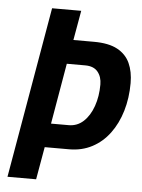

<svg xmlns="http://www.w3.org/2000/svg" viewBox="-51 -728 567 768"><g transform="rotate(5 233.0 -343.5)"><path d="M8 0 127 -687H244L223 -568H305Q365 -568 400 -549Q435 -530 450.5 -496Q466 -462 466 -416Q466 -356 450.5 -304Q435 -252 406 -213Q377 -174 336 -152.5Q295 -131 244 -131H146L123 0ZM163 -227H234Q268 -227 293 -250Q318 -273 332 -312.5Q346 -352 346 -400Q346 -431 329.5 -451Q313 -471 279 -471H205Z"/></g></svg>

Font: Archivo ExtraCondensed SemiBold
Style: Italic
Weight: 600
Width: 2
Italic angle: -10°
Designer: Hector Gatti
Foundry: Omnibus-Type
Version: Version 2.001